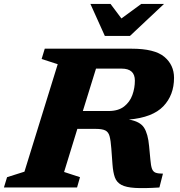

<svg xmlns="http://www.w3.org/2000/svg" viewBox="-47 -955 919 978"><path d="M279.5 -79 360.5 -52.5 345.5 0H-27L-11 -52.5L77.5 -80.5L247 -628L165 -654.5L181 -707H622.5Q741 -707 790.2 -665.5Q839.5 -624 839.5 -558.5Q839.5 -470.5 784.8 -413.5Q730 -356.5 609.5 -346Q666 -336.5 686.5 -305Q707 -273.5 712.5 -210.5L719 -142Q721.5 -110.5 727.2 -95.2Q733 -80 746 -75.2Q759 -70.5 783 -70.5L765 0Q687.5 5 641.2 2.2Q595 -0.5 571 -13.5Q547 -26.5 538 -51.8Q529 -77 526 -117.5L520 -199Q517 -239.5 511.2 -261Q505.5 -282.5 489.5 -290.5Q473.5 -298.5 440.5 -298.5H347ZM505.5 -389.5Q555.5 -389.5 585 -412.5Q614.5 -435.5 627.2 -471Q640 -506.5 640 -544.5Q640 -605.5 572.5 -605.5H442L375 -389.5ZM788.5 -935 615 -772H487L413.5 -935H516L571.5 -861L672.5 -935Z"/></svg>

Font: Newsreader Caption
Style: Bold Italic
Weight: 700
Italic angle: -17°
Designer: Hugues Gentile
Foundry: Production Type
Version: Version 1.001